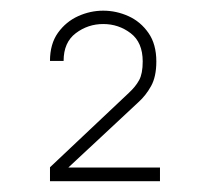

<svg xmlns="http://www.w3.org/2000/svg" viewBox="-20 -890 392 358"><path d="M73.2 -552.2H278.3V-577.6H107.4L237.8 -699.2Q252 -711.9 261.7 -729.5Q271.5 -747.1 271.5 -775.4Q271.5 -807.6 256.8 -828.6Q242.2 -849.6 219.5 -859.9Q196.8 -870.1 172.4 -870.1Q148.4 -870.1 125.7 -859.9Q103 -849.6 88.1 -828.9Q73.2 -808.1 73.2 -776.4H98.6Q98.6 -811 121.3 -828.1Q144 -845.2 172.4 -845.2Q201.2 -845.2 223.6 -828.1Q246.1 -811 246.1 -775.4Q246.1 -752.9 239.5 -740.7Q232.9 -728.5 220.2 -716.8L73.2 -578.1Z"/></svg>

Font: Estedad-FD-VF Thin
Style: Regular
Weight: 100
Designer: Amin Abedi
Version: Version 5.0